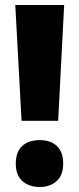

<svg xmlns="http://www.w3.org/2000/svg" viewBox="-20 -734 317 766"><path d="M212 -252H66L41 -714H236ZM43 -81Q43 -128 68.5 -151.5Q94 -175 139 -175Q182 -175 207 -151.5Q232 -128 232 -81Q232 -35 206 -11.5Q180 12 139 12Q96 12 69.5 -11.5Q43 -35 43 -81Z"/></svg>

Font: Noto Sans Thai Cond Blk
Style: Regular
Weight: 900
Width: 3
Designer: Monotype Design Team
Foundry: Monotype Imaging Inc.
Version: Version 2.002; ttfautohint (v1.8.4.7-5d5b)